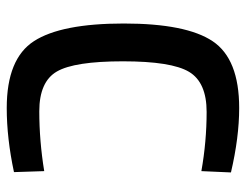

<svg xmlns="http://www.w3.org/2000/svg" viewBox="-102 -634 747 584"><g transform="rotate(90 272.0 -342.5)"><path d="M309 11Q159 11 105.5 -72Q52 -155 52 -345Q52 -535 106 -615.5Q160 -696 309 -696Q398 -696 505 -671L501 -581Q411 -597 321 -597Q231 -597 199 -543.5Q167 -490 167 -342.5Q167 -195 198 -141.5Q229 -88 319 -88Q409 -88 501 -103L504 -11Q401 11 309 11Z"/></g></svg>

Font: Titillium Web[RUS by Daymarius]
Style: Regular
Weight: 600
Designer: Cyrillization by Daymarius
Foundry: Cyrillization by Daymarius
Version: Version 1.002 September 11, 2018